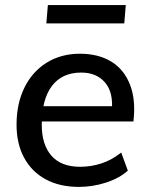

<svg xmlns="http://www.w3.org/2000/svg" viewBox="-20 -727 586 754"><path d="M482 -57Q449 -27 396.5 -10Q344 7 290 7Q214 7 159 -23Q104 -53 74.5 -108Q45 -163 45 -237Q45 -320 76 -383Q107 -446 163.5 -481Q220 -516 294 -516Q365 -516 415.5 -486Q466 -456 490 -396Q514 -336 504 -250H133L137 -310H449L419 -290Q426 -364 392.5 -403Q359 -442 299 -442Q224 -442 184 -389.5Q144 -337 144 -237Q144 -159 182 -115.5Q220 -72 295 -72Q338 -72 379 -85.5Q420 -99 456 -128ZM162 -635 168 -707H474L468 -635Z"/></svg>

Font: Muli SemiBold
Style: Italic
Weight: 600
Italic angle: -4.541°
Designer: Vernon Adams
Foundry: Vernon Adams
Version: Version 2.100; ttfautohint (v1.8.1.43-b0c9)